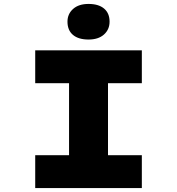

<svg xmlns="http://www.w3.org/2000/svg" viewBox="-20 -956 901 976"><path d="M159 0V-167H331V-533H159V-700H701V-533H529V-167H701V0ZM430 -755Q379 -755 351 -778.5Q323 -802 323 -846Q323 -885 351.5 -910.5Q380 -936 430 -936Q481 -936 509 -912.5Q537 -889 537 -846Q537 -806 508.5 -780.5Q480 -755 430 -755Z"/></svg>

Font: Lexend Peta ExtraBold
Style: Regular
Weight: 800
Version: Version 1.007